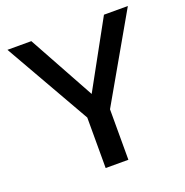

<svg xmlns="http://www.w3.org/2000/svg" viewBox="-126 -814 894 929"><g transform="rotate(-20 321.0 -350.0)"><path d="M379 0H262V-260L11 -700H134L321 -360L508 -700H631L379 -260Z"/></g></svg>

Font: Kanit Cyrillic
Style: Regular
Weight: 400
Designer: Katatrad Team, Sasha Pavljenko
Foundry: CadsonDemak, Pavljenko + Design
Version: Version 1.002;Fontself Maker 3.5.7